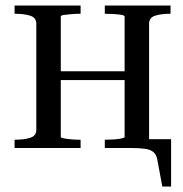

<svg xmlns="http://www.w3.org/2000/svg" viewBox="-20 -538 667 698"><path d="M112 -66V-452Q112 -474 89.5 -481Q67 -488 34 -488H33V-518H273V-488Q255 -488 238.5 -486.5Q222 -485 211.5 -483.5Q201 -482 201 -478V-40Q201 -37 211.5 -35Q222 -33 238.5 -31.5Q255 -30 273 -30V0H33V-30H34Q67 -30 89.5 -37Q112 -44 112 -66ZM433 -40V-478Q433 -482 421 -484Q409 -486 392 -487Q375 -488 361 -488V-518H600V-488H599Q566 -488 544 -481Q522 -474 522 -452V0H361V-30Q375 -30 392 -31Q409 -32 421 -34.5Q433 -37 433 -40ZM172 -247V-279H463V-247ZM433 0V-32H602V140H570L552 43Q549 25 538.5 15.5Q528 6 507.5 3Q487 0 453 0Z"/></svg>

Font: Roboto Serif 144pt
Style: Regular
Weight: 400
Version: Version 1.008